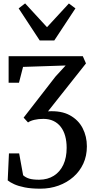

<svg xmlns="http://www.w3.org/2000/svg" viewBox="-20 -890 570 1158"><path d="M223 248Q168 248 129.2 240.2Q90.5 232.5 65.5 221Q40.5 209.5 26.5 198L34 35H95.5L119.5 167Q135 181 157 187.5Q179 194 216.5 194Q267.5 193.5 304.8 170Q342 146.5 362 103.5Q382 60.5 382 2Q382 -38 373 -70.2Q364 -102.5 346 -125.5Q328 -148.5 301.8 -160.8Q275.5 -173 241.5 -173Q211 -173 187 -167.2Q163 -161.5 149 -151.5L122.5 -180.5L314.5 -428L376 -495L119 -486.5L94.5 -391H32V-551H479.5L498.5 -507.5L269.5 -218.5Q349 -223.5 401 -195Q453 -166.5 478.5 -116.8Q504 -67 504 -7.5Q504 50 482.5 96.8Q461 143.5 422.5 177.2Q384 211 333 229.5Q282 248 223 248ZM219.5 -646 92.5 -839.5 131.5 -869.5 263.5 -726 395.5 -869 435 -839.5 307.5 -646Z"/></svg>

Font: Merriweather 24pt Medium
Style: Regular
Weight: 500
Designer: Eben Sorkin
Foundry: Eben Sorkin
Version: Version 2.100